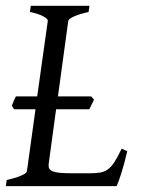

<svg xmlns="http://www.w3.org/2000/svg" viewBox="-20 -635 488 655"><path d="M414.1 -119.1Q404.3 -76.7 394.3 -45.4Q384.3 -14.2 377.9 0H0L2.9 -21Q33.7 -27.8 52.2 -35.9Q70.8 -43.9 71.8 -50.8L101.1 -262.2H27.8L20.5 -274.4Q22.9 -281.7 26.6 -290Q30.3 -298.3 34.2 -306.2H106.9L143.1 -564Q144 -569.8 128.9 -578.6Q113.8 -587.4 82 -594.2L85 -615.2H285.2L282.2 -594.2Q251.5 -587.4 232.9 -579.1Q214.4 -570.8 212.9 -564L177.7 -306.2H291L300.8 -294.9L284.7 -262.2H171.4L146 -75.2Q145 -66.4 147.9 -60.3Q150.9 -54.2 159.9 -50.5Q168.9 -46.9 184.8 -45.4Q200.7 -43.9 225.1 -43.9H287.1Q307.6 -43.9 322 -46.4Q336.4 -48.8 348.1 -57.4Q359.9 -65.9 370.6 -82.5Q381.3 -99.1 395 -127.9Z"/></svg>

Font: Gentium Basic
Style: Italic
Weight: 400
Italic angle: -8°
Designer: J. Victor Gaultney and Annie Olsen
Foundry: SIL International
Version: Version 1.102; 2013; Maintenance release